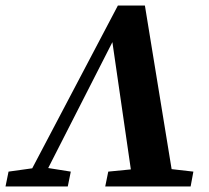

<svg xmlns="http://www.w3.org/2000/svg" viewBox="-49 -677 757 697"><path d="M-29 0 -18 -54 68 -66 379 -657H477L574 -63L653 -54L643 0H333L344 -54L426 -62L359 -524L126 -67L208 -54L197 0Z"/></svg>

Font: Source Serif Pro
Style: Bold Italic
Weight: 700
Italic angle: -12°
Designer: Frank Grießhammer
Foundry: Adobe Systems Incorporated
Version: Version 3.001;hotconv 1.0.111;makeotfexe 2.5.65597